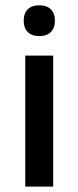

<svg xmlns="http://www.w3.org/2000/svg" viewBox="-20 -692 291 712"><path d="M126 -558.1Q98.1 -558.1 83 -573.2Q67.9 -588.4 67.9 -614.7Q67.9 -642.6 83 -657.5Q98.1 -672.4 126 -672.4Q153.3 -672.4 168.5 -657.5Q183.6 -642.6 183.6 -614.7Q183.6 -588.4 168.5 -573.2Q153.3 -558.1 126 -558.1ZM177.2 -485.8V0H73.7V-485.8Z"/></svg>

Font: Khula Semibold
Style: Regular
Weight: 600
Designer: Erin McLaughlin, Steve Matteson
Version: Version 1.000;PS 1.0;hotconv 1.0.72;makeotf.lib2.5.5900